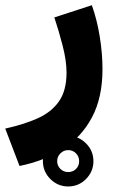

<svg xmlns="http://www.w3.org/2000/svg" viewBox="-50 -357 442 722"><path d="M111.3 249Q111.3 210 139.4 182.1Q167.5 154.3 206.5 154.3Q245.6 154.3 273.4 182.1Q301.3 210 301.3 249Q301.3 288.1 273.4 316.2Q245.6 344.2 206.5 344.2Q167.5 344.2 139.4 316.2Q111.3 288.1 111.3 249ZM165 249Q165 266.1 177 278.1Q189 290 206.5 290Q224.1 290 235.8 278.3Q247.6 266.6 247.6 249Q247.6 231.4 235.6 219.5Q223.6 207.5 206.5 207.5Q189.5 207.5 177.2 219.7Q165 231.9 165 249ZM23.4 267.1 -30.3 126.5Q38.6 111.3 90.6 88.4Q142.6 65.4 171.4 24.7Q200.2 -16.1 200.2 -84Q200.2 -128.9 185.3 -186.3Q170.4 -243.7 154.3 -291.5L295.4 -337.4Q314.9 -282.7 325.2 -219Q335.4 -155.3 335.4 -96.7Q335.4 9.8 295.9 84.2Q256.3 158.7 186 203.6Q115.7 248.5 23.4 267.1Z"/></svg>

Font: Vazirmatn UI FD Black
Style: Regular
Weight: 900
Designer: Saber Rastikerdar
Foundry: Saber Rastikerdar
Version: Version 33.003